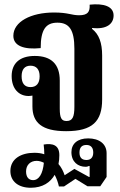

<svg xmlns="http://www.w3.org/2000/svg" viewBox="-20 -618 567 906"><path d="M292 1C416 1 462 -45 462 -149V-356C462 -416 447 -457 414 -482L415 -486C484 -478 516 -506 516 -545C516 -588 470 -603 403 -596C405 -562 394 -546 353 -546C317 -546 302 -559 235 -559C125 -559 43 -515 43 -449C43 -401 94 -383 172 -391C172 -478 196 -511 251 -511C306 -511 331 -478 331 -388V-114C331 -66 322 -47 294 -47C271 -47 262 -60 262 -105V-238C262 -315 222 -354 144 -354C72 -354 35 -318 35 -259C35 -198 70 -165 115 -165C121 -165 127 -166 133 -167V-116C133 -40 177 1 292 1ZM124 -207C96 -207 82 -225 82 -258C82 -290 96 -308 124 -308C152 -308 167 -290 167 -258C167 -225 152 -207 124 -207ZM125 268C182 268 218 242 238 207C247 224 254 243 258 262H282L336 226L393 261H453L483 217V105C483 61 448 35 396 35C345 35 317 61 317 100C317 146 348 169 384 169C391 169 396 167 400 165L403 166V217H400L331 179L285 209C279 191 270 172 256 156C259 142 260 128 260 114C260 66 228 57 186 64C188 80 189 95 189 110C175 105 159 103 142 103C80 103 29 131 29 189C29 239 68 268 125 268ZM388 137C366 137 355 125 355 102C355 78 366 66 388 66C409 66 420 79 420 102C420 125 408 137 388 137ZM103 191C103 160 124 141 153 141C165 141 177 145 187 150C182 202 164 232 136 232C115 232 103 217 103 191Z"/></svg>

Font: Noto Serif Thai Condensed
Style: Bold
Weight: 700
Width: 3
Designer: Monotype Design Team
Foundry: Monotype Imaging Inc.
Version: Version 2.002